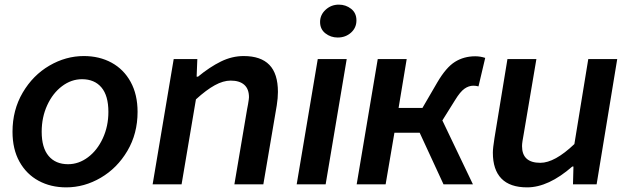

<svg xmlns="http://www.w3.org/2000/svg" viewBox="-20 -796 2712 829"><path d="M34 -227Q34 -321 78 -396Q122 -471 193 -512.5Q264 -554 342 -554Q409 -554 461.5 -525.5Q514 -497 544 -442.5Q574 -388 574 -313Q574 -219 530 -144.5Q486 -70 415 -28.5Q344 13 266 13Q199 13 146.5 -15.5Q94 -44 64 -98Q34 -152 34 -227ZM448 -313Q448 -383 418 -418.5Q388 -454 334 -454Q288 -454 248 -424Q208 -394 184 -342Q160 -290 160 -227Q160 -158 190 -122.5Q220 -87 274 -87Q320 -87 360 -117Q400 -147 424 -199Q448 -251 448 -313Z M730 -541H832L829 -465H835Q886 -507 934 -530.5Q982 -554 1032 -554Q1106 -554 1143 -516Q1180 -478 1180 -399Q1180 -373 1175 -341L1117 0H992L1047 -325L1051 -346Q1055 -370 1055 -376Q1055 -412 1034.5 -430Q1014 -448 976 -448Q944 -448 907.5 -428Q871 -408 826 -367L764 0H639Z M1352 -541H1477L1386 0H1261ZM1362 -701Q1362 -732 1386 -754Q1410 -776 1443 -776Q1473 -776 1496 -758Q1519 -740 1519 -708Q1519 -676 1495.5 -655Q1472 -634 1438 -634Q1408 -634 1385 -652Q1362 -670 1362 -701Z M1611 -541H1736L1701 -330H1804L1868 -440Q1906 -505 1944.5 -529Q1983 -553 2032 -553Q2054 -553 2075 -546L2046 -423Q2034 -426 2024 -426Q2004 -426 1985.5 -413Q1967 -400 1945 -364L1890 -276L2022 0H1895L1792 -223H1683L1645 0H1520Z M2108 -137Q2108 -156 2115 -200L2171 -541H2296L2241 -216Q2238 -200 2236 -187Q2234 -174 2234 -165Q2234 -93 2313 -93Q2375 -93 2460 -174L2520 -541H2645L2556 0H2454L2456 -77H2451Q2348 13 2256 13Q2182 13 2145 -25Q2108 -63 2108 -137Z"/></svg>

Font: Nebula Sans Semibold
Style: Regular
Weight: 600
Italic angle: -9°
Designer: Paul D. Hunt for Adobe (as Source Sans)
Foundry: Nebula Entertainment & Broadcasting LLC
Version: Version 1.010